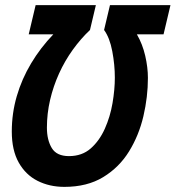

<svg xmlns="http://www.w3.org/2000/svg" viewBox="-20 -713 685 749"><path d="M231 16Q173 16 126.5 -7.5Q80 -31 53 -79Q26 -127 26 -200Q26 -271 45.5 -338Q65 -405 101.5 -466Q138 -527 188 -579H92L119 -693H354L331 -596Q295 -562 264 -519Q233 -476 210.5 -426.5Q188 -377 175.5 -323.5Q163 -270 163 -215Q163 -167 182 -135.5Q201 -104 249 -104Q300 -104 334 -134Q368 -164 389 -211Q410 -258 419 -311Q428 -364 428 -410Q428 -460 418 -513Q408 -566 386 -596L409 -693H645L618 -579H514Q536 -541 546.5 -495.5Q557 -450 557 -409Q557 -335 539.5 -260Q522 -185 483.5 -122.5Q445 -60 382.5 -22Q320 16 231 16Z"/></svg>

Font: Ubuntu Sans Mono
Style: Italic
Weight: 400
Italic angle: -13.5°
Monospace: yes
Designer: Dalton Maag Ltd
Foundry: Dalton Maag Ltd
Version: Version 1.006